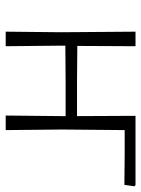

<svg xmlns="http://www.w3.org/2000/svg" viewBox="69 -564 495 673"><g transform="rotate(90 316.5 -227.5)"><path d="M91 0 93 -195 91 -455H142L141 -251L263 -250H387L386 -455H629L633 -451L628 -416L524 -417H436L434 -198L436 0H385L387 -195V-210H261L140 -209V-198L142 0Z"/></g></svg>

Font: Alegreya Sans SC Light
Style: Regular
Weight: 300
Designer: Juan Pablo del Peral
Foundry: Huerta Tipografica
Version: Version 2.007